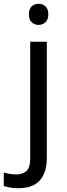

<svg xmlns="http://www.w3.org/2000/svg" viewBox="-75 -757 353 1017"><path d="M22 240Q-3 240 -22 236.5Q-41 233 -55 228V157Q-40 161 -24 164Q-8 167 11 167Q43 167 64 149.5Q85 132 85 83V-536H173V80Q173 130 157 166Q141 202 108 221Q75 240 22 240ZM78 -681Q78 -710 93 -723.5Q108 -737 130 -737Q150 -737 165.5 -723.5Q181 -710 181 -681Q181 -653 165.5 -639Q150 -625 130 -625Q108 -625 93 -639Q78 -653 78 -681Z"/></svg>

Font: korean15
Style: Book
Weight: 400
Designer: Jelle Bosma - Monotype Design Team
Foundry: Monotype Imaging Inc.
Version: Version 2.003